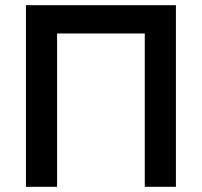

<svg xmlns="http://www.w3.org/2000/svg" viewBox="-20 -720 778 740"><path d="M538 -591H200V0H80V-700H658V0H538Z"/></svg>

Font: Jost* Medium
Style: Regular
Weight: 500
Version: Version 3.7